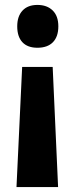

<svg xmlns="http://www.w3.org/2000/svg" viewBox="-20 -578 303 780"><path d="M217 -471Q217 -429 195 -406.5Q173 -384 132 -384Q92 -384 71 -406.5Q50 -429 50 -471Q50 -512 71.5 -535Q93 -558 132 -558Q171 -558 194 -535.5Q217 -513 217 -471ZM70 -306H194L216 182H47Z"/></svg>

Font: Noto Sans Myanmar UI ExtraCondensed ExtraBold
Style: Regular
Weight: 800
Width: 2
Designer: Monotype Design Team
Foundry: Monotype Imaging Inc.
Version: Version 2.103; ttfautohint (v1.8.4.7-5d5b)